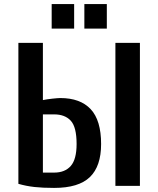

<svg xmlns="http://www.w3.org/2000/svg" viewBox="-20 -910 775 940"><path d="M245 10Q189 10 148.5 5.5Q108 1 70 -10V-700H190V-420Q209 -424 236.5 -427Q264 -430 275 -430Q373 -430 424 -375.5Q475 -321 475 -205Q475 -96 420 -43Q365 10 245 10ZM190 -65H245Q298 -65 326.5 -97.5Q355 -130 355 -205Q355 -288 326.5 -319Q298 -350 245 -350H190ZM545 0V-700H665V0ZM393 -770V-890H503V-770ZM233 -770V-890H343V-770Z"/></svg>

Font: Cuprum
Style: Regular
Weight: 400
Designer: Jovanny Lemonad
Foundry: Jovanny Lemonad
Version: Version 3.000